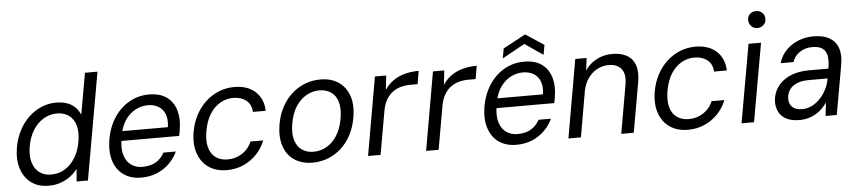

<svg xmlns="http://www.w3.org/2000/svg" viewBox="-44 -1007 5739 1285"><g transform="rotate(-5 2826.0 -364.0)"><path d="M239 12Q169 12 121.5 -24Q74 -60 55 -122.5Q36 -185 50 -264Q61 -324 87 -374Q113 -424 151 -460.5Q189 -497 236.5 -517.5Q284 -538 337 -538Q399 -538 439 -513Q479 -488 498 -443L547 -720H631L504 0H428L435 -84Q416 -59 388 -37Q360 -15 322.5 -1.5Q285 12 239 12ZM263 -61Q313 -61 354 -85.5Q395 -110 423.5 -155.5Q452 -201 463 -263Q474 -325 462 -370.5Q450 -416 417.5 -440.5Q385 -465 335 -465Q288 -465 246.5 -440.5Q205 -416 176 -370.5Q147 -325 136 -263Q125 -201 138 -155.5Q151 -110 183.5 -85.5Q216 -61 263 -61Z M862 12Q792 12 744 -22Q696 -56 676.5 -118Q657 -180 671 -263Q682 -325 708 -375.5Q734 -426 772.5 -462.5Q811 -499 858.5 -518.5Q906 -538 960 -538Q1036 -538 1081 -504Q1126 -470 1142 -413Q1158 -356 1146 -288Q1145 -278 1143 -268Q1141 -258 1138 -244H731L742 -309H1068Q1076 -361 1062 -396Q1048 -431 1018 -449Q988 -467 946 -467Q904 -467 864.5 -446.5Q825 -426 796.5 -386Q768 -346 757 -286L752 -258Q741 -192 755 -147.5Q769 -103 801 -81Q833 -59 874 -59Q930 -59 966 -80.5Q1002 -102 1024 -142H1107Q1087 -98 1051.5 -63Q1016 -28 968 -8Q920 12 862 12Z M1437 12Q1365 12 1315 -22.5Q1265 -57 1244 -119Q1223 -181 1237 -263Q1248 -325 1275 -375.5Q1302 -426 1342 -462.5Q1382 -499 1430.5 -518.5Q1479 -538 1533 -538Q1623 -538 1675 -490Q1727 -442 1730 -361H1644Q1642 -411 1607.5 -438.5Q1573 -466 1520 -466Q1474 -466 1433.5 -443Q1393 -420 1364 -375Q1335 -330 1323 -263Q1314 -213 1319 -174.5Q1324 -136 1341.5 -110.5Q1359 -85 1386 -72Q1413 -59 1448 -59Q1484 -59 1515.5 -71.5Q1547 -84 1572 -108Q1597 -132 1610 -165H1696Q1676 -113 1637.5 -73Q1599 -33 1548 -10.5Q1497 12 1437 12Z M2013 12Q1940 12 1890 -22Q1840 -56 1820 -118Q1800 -180 1814 -263Q1825 -326 1852 -376.5Q1879 -427 1918.5 -463Q1958 -499 2007 -518.5Q2056 -538 2111 -538Q2185 -538 2234.5 -504Q2284 -470 2304.5 -408.5Q2325 -347 2310 -263Q2299 -200 2272.5 -149.5Q2246 -99 2206.5 -63Q2167 -27 2118 -7.5Q2069 12 2013 12ZM2025 -60Q2071 -60 2112 -82.5Q2153 -105 2182.5 -150.5Q2212 -196 2224 -263Q2236 -331 2223 -376Q2210 -421 2177.5 -443.5Q2145 -466 2099 -466Q2054 -466 2013 -443.5Q1972 -421 1942 -376Q1912 -331 1900 -263Q1888 -196 1901.5 -150.5Q1915 -105 1947.5 -82.5Q1980 -60 2025 -60Z M2386 0 2478 -526H2554L2543 -430Q2567 -466 2600.5 -490Q2634 -514 2677.5 -526Q2721 -538 2773 -538L2758 -450H2706Q2676 -450 2646.5 -442Q2617 -434 2591.5 -416Q2566 -398 2547.5 -367Q2529 -336 2521 -289L2470 0Z M2776 0 2868 -526H2944L2933 -430Q2957 -466 2990.5 -490Q3024 -514 3067.5 -526Q3111 -538 3163 -538L3148 -450H3096Q3066 -450 3036.5 -442Q3007 -434 2981.5 -416Q2956 -398 2937.5 -367Q2919 -336 2911 -289L2860 0Z M3382 12Q3312 12 3264 -22Q3216 -56 3196.5 -118Q3177 -180 3191 -263Q3202 -325 3228 -375.5Q3254 -426 3292.5 -462.5Q3331 -499 3378.5 -518.5Q3426 -538 3480 -538Q3556 -538 3601 -504Q3646 -470 3662 -413Q3678 -356 3666 -288Q3665 -278 3663 -268Q3661 -258 3658 -244H3251L3262 -309H3588Q3596 -361 3582 -396Q3568 -431 3538 -449Q3508 -467 3466 -467Q3424 -467 3384.5 -446.5Q3345 -426 3316.5 -386Q3288 -346 3277 -286L3272 -258Q3261 -192 3275 -147.5Q3289 -103 3321 -81Q3353 -59 3394 -59Q3450 -59 3486 -80.5Q3522 -102 3544 -142H3627Q3607 -98 3571.5 -63Q3536 -28 3488 -8Q3440 12 3382 12ZM3341 -572 3353 -638 3504 -719 3627 -638 3615 -572 3493 -656Z M3732 0 3824 -526H3900L3890 -443Q3920 -488 3968 -513Q4016 -538 4073 -538Q4131 -538 4170.5 -516Q4210 -494 4226 -449Q4242 -404 4230 -335L4171 0H4087L4144 -326Q4156 -396 4128 -431Q4100 -466 4042 -466Q4003 -466 3967 -447.5Q3931 -429 3905 -393Q3879 -357 3869 -305L3816 0Z M4535 12Q4463 12 4413 -22.5Q4363 -57 4342 -119Q4321 -181 4335 -263Q4346 -325 4373 -375.5Q4400 -426 4440 -462.5Q4480 -499 4528.5 -518.5Q4577 -538 4631 -538Q4721 -538 4773 -490Q4825 -442 4828 -361H4742Q4740 -411 4705.5 -438.5Q4671 -466 4618 -466Q4572 -466 4531.5 -443Q4491 -420 4462 -375Q4433 -330 4421 -263Q4412 -213 4417 -174.5Q4422 -136 4439.5 -110.5Q4457 -85 4484 -72Q4511 -59 4546 -59Q4582 -59 4613.5 -71.5Q4645 -84 4670 -108Q4695 -132 4708 -165H4794Q4774 -113 4735.5 -73Q4697 -33 4646 -10.5Q4595 12 4535 12Z M4895 0 4988 -526H5072L4979 0ZM5057 -626Q5032 -626 5016 -642.5Q5000 -659 4999 -684Q4999 -709 5015.5 -724.5Q5032 -740 5057 -740Q5081 -740 5098 -724.5Q5115 -709 5115 -684Q5116 -659 5098.5 -642.5Q5081 -626 5057 -626Z M5285 12Q5224 12 5188 -10.5Q5152 -33 5139 -70.5Q5126 -108 5133 -151Q5143 -203 5176 -239.5Q5209 -276 5260 -295Q5311 -314 5375 -314H5506Q5515 -365 5509 -399Q5503 -433 5479 -450Q5455 -467 5410 -467Q5365 -467 5329 -444.5Q5293 -422 5277 -378H5191Q5206 -430 5241.5 -465.5Q5277 -501 5324.5 -519.5Q5372 -538 5422 -538Q5493 -538 5534.5 -512.5Q5576 -487 5590.5 -441.5Q5605 -396 5594 -334L5535 0H5460L5470 -90Q5456 -69 5437.5 -50.5Q5419 -32 5395.5 -18Q5372 -4 5344.5 4Q5317 12 5285 12ZM5309 -59Q5342 -59 5372.5 -74Q5403 -89 5427.5 -114.5Q5452 -140 5469 -172Q5486 -204 5493 -239L5495 -249H5371Q5324 -249 5292.5 -237Q5261 -225 5244 -203.5Q5227 -182 5222 -155Q5215 -112 5237.5 -85.5Q5260 -59 5309 -59Z"/></g></svg>

Font: DM Sans 9pt
Style: Italic
Weight: 400
Italic angle: -10°
Designer: Colophon Foundry, Jonny Pinhorn
Foundry: Colophon Foundry
Version: Version 4.004